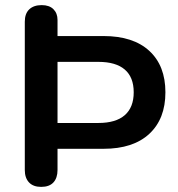

<svg xmlns="http://www.w3.org/2000/svg" viewBox="-20 -728 695 751"><path d="M141 3Q110 3 93.5 -14.5Q77 -32 77 -63V-643Q77 -675 94.5 -691.5Q112 -708 143 -708Q173 -708 189 -692Q205 -676 205 -650V-587H385Q501 -587 564 -529Q627 -471 627 -367Q627 -263 564 -204.5Q501 -146 385 -146H205V-63Q205 -32 189 -14.5Q173 3 141 3ZM205 -247H365Q433 -247 468 -277.5Q503 -308 503 -367Q503 -426 468 -456Q433 -486 365 -486H205Z"/></svg>

Font: Nunito ExtraLight
Style: Bold
Weight: 700
Version: Version 3.602